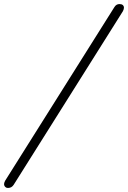

<svg xmlns="http://www.w3.org/2000/svg" viewBox="-24 -818 630 945"><path d="M-4 88Q-4 82 1 72L539 -783Q548 -798 564 -798Q575 -798 580.5 -793Q586 -788 586 -780Q586 -773 581 -763L43 92Q33 107 16 107Q9 107 6 105Q-4 99 -4 88Z"/></svg>

Font: Kodchasan ExtraLight
Style: Italic
Weight: 275
Italic angle: -10°
Version: Version 1.000; ttfautohint (v1.6)